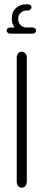

<svg xmlns="http://www.w3.org/2000/svg" viewBox="-20 -872 201 895"><path d="M49 -744Q35 -759 35 -785Q35 -819 55.5 -835.5Q76 -852 100 -852H108Q117 -852 122 -848Q127 -844 127 -838Q127 -832 122 -827.5Q117 -823 108 -823H103Q89 -823 77 -813Q65 -803 65 -784Q65 -765 76.5 -754.5Q88 -744 102 -744H130Q139 -744 143.5 -740Q148 -736 148 -729Q148 -724 143.5 -719.5Q139 -715 130 -715H30Q21 -715 16 -719.5Q11 -724 11 -729Q11 -736 16 -740Q21 -744 30 -744ZM58 -602Q58 -616 64.5 -623.5Q71 -631 81 -631Q91 -631 98 -623.5Q105 -616 105 -602V-27Q105 -13 98 -5Q91 3 81 3Q71 3 64.5 -5Q58 -13 58 -27Z"/></svg>

Font: Beiruti Light
Style: Regular
Weight: 300
Designer: Arlette Boutros
Foundry: Boutros
Version: Version 1.41